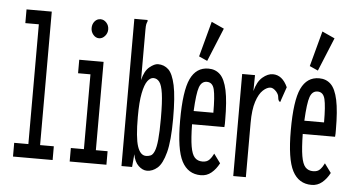

<svg xmlns="http://www.w3.org/2000/svg" viewBox="-49 -768 1598 864"><g transform="rotate(5 750.0 -335.5)"><path d="M36 0V-62H100V-603H39V-665H153V-62H215V0Z M292 0V-61H351V-399H295V-460H405V-61H458V0ZM375 -564Q360 -564 349 -577Q338 -590 338 -607Q338 -625 348.5 -637.5Q359 -650 375 -650Q390 -650 401.5 -637.5Q413 -625 413 -607Q413 -590 401.5 -577Q390 -564 375 -564Z M642 11Q622 11 603.5 -6.5Q585 -24 579 -58L574 0H526V-665H586V-658Q583 -652 581.5 -645Q580 -638 580 -621V-393Q590 -435 612 -453Q634 -471 650 -471Q678 -471 697.5 -452.5Q717 -434 728 -383Q739 -332 739 -233Q739 -132 725 -79.5Q711 -27 689 -8Q667 11 642 11ZM632 -55Q644 -55 653.5 -59.5Q663 -64 670 -81Q677 -98 680.5 -133Q684 -168 684 -229Q684 -303 678.5 -341Q673 -379 662 -393Q651 -407 635 -407Q621 -407 608.5 -390.5Q596 -374 588 -334.5Q580 -295 580 -227Q580 -133 593 -94Q606 -55 632 -55Z M885 10Q827 10 799 -43.5Q771 -97 771 -227Q771 -361 797 -416Q823 -471 878 -471Q910 -471 931 -450.5Q952 -430 962.5 -381Q973 -332 973 -246Q973 -236 973 -229.5Q973 -223 972 -215H826Q827 -151 833 -115.5Q839 -80 852 -66Q865 -52 887 -52Q907 -52 918 -63.5Q929 -75 937 -92L967 -51Q953 -24 932.5 -7Q912 10 885 10ZM828 -275H917Q917 -349 909.5 -380Q902 -411 876 -411Q852 -411 842 -383Q832 -355 828 -275ZM869 -505 831 -522 874 -682 931 -656Z M1031 -460H1089L1088 -388Q1099 -431 1122.5 -451Q1146 -471 1169 -471Q1212 -471 1236 -418L1216 -360L1213 -350L1207 -352Q1202 -360 1201.5 -371Q1201 -382 1190 -395Q1176 -410 1164 -410Q1148 -410 1130 -393.5Q1112 -377 1100 -340.5Q1088 -304 1088 -244V1H1031Z M1385 10Q1327 10 1299 -43.5Q1271 -97 1271 -227Q1271 -361 1297 -416Q1323 -471 1378 -471Q1410 -471 1431 -450.5Q1452 -430 1462.5 -381Q1473 -332 1473 -246Q1473 -236 1473 -229.5Q1473 -223 1472 -215H1326Q1327 -151 1333 -115.5Q1339 -80 1352 -66Q1365 -52 1387 -52Q1407 -52 1418 -63.5Q1429 -75 1437 -92L1467 -51Q1453 -24 1432.5 -7Q1412 10 1385 10ZM1328 -275H1417Q1417 -349 1409.5 -380Q1402 -411 1376 -411Q1352 -411 1342 -383Q1332 -355 1328 -275ZM1369 -505 1331 -522 1374 -682 1431 -656Z"/></g></svg>

Font: Inconsolata UltraCondensed Medium
Style: Regular
Weight: 500
Width: 1
Monospace: yes
Designer: Raph Levien, Cyreal, Brenton Simpson
Foundry: Raph Levien, Cyreal, Google
Version: Version 3.001; ttfautohint (v1.8.2.53-6de2)